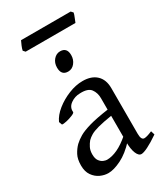

<svg xmlns="http://www.w3.org/2000/svg" viewBox="-204 -901 867 1002"><g transform="rotate(-30 229.5 -399.5)"><path d="M452 -40Q411 -12 383.5 1.5Q356 15 343 15Q326 15 315.5 -11Q305 -37 305 -80V-343Q305 -376 288 -399Q271 -422 223 -420Q191 -420 165.5 -401.5Q140 -383 143 -354Q144 -348 126 -340.5Q108 -333 88 -328.5Q68 -324 60 -326L53 -345Q68 -378 103 -406Q138 -434 181.5 -451.5Q225 -469 266 -469Q319 -469 348.5 -441Q378 -413 378 -362V-87Q378 -49 397 -49Q404 -49 415 -52Q426 -55 445 -63ZM310 -238Q253 -229 221.5 -220.5Q190 -212 174 -202.5Q158 -193 147 -182Q136 -169 127.5 -152Q119 -135 119 -112Q119 -86 129 -72.5Q139 -59 151.5 -54Q164 -49 172 -49Q202 -49 236.5 -65Q271 -81 310 -115L313 -79Q268 -30 222.5 -7.5Q177 15 144 15Q120 15 96 4Q72 -7 55.5 -30.5Q39 -54 39 -91Q39 -129 52 -153.5Q65 -178 83 -196Q100 -212 123 -225.5Q146 -239 189 -251.5Q232 -264 310 -275ZM227 -549Q186 -549 186 -596Q186 -624 202.5 -643Q219 -662 242 -662Q283 -662 283 -616Q283 -589 267 -569Q251 -549 227 -549ZM405 -802Q403 -791 396 -775Q389 -759 386 -750H86L75 -762Q77 -773 83.5 -788.5Q90 -804 95 -814H394Z"/></g></svg>

Font: ChillKai
Style: Regular
Weight: 400
Designer: ChillType
Foundry: 寒蝉字型
Version: Version 2.000